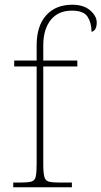

<svg xmlns="http://www.w3.org/2000/svg" viewBox="-20 -792 429 812"><path d="M36 0V-20H68Q98 -20 112.5 -24Q127 -28 131 -44.5Q135 -61 135 -98V-511H40V-536H135V-600Q135 -682 175 -727Q215 -772 286 -772Q334 -772 361.5 -748Q389 -724 389 -697Q389 -677 382 -667.5Q375 -658 367 -658Q367 -695 350.5 -721Q334 -747 284 -747Q226 -747 194.5 -707.5Q163 -668 163 -600V-536H307V-511H163V-98Q163 -61 167.5 -44.5Q172 -28 186 -24Q200 -20 230 -20H284V0Z"/></svg>

Font: Noto Serif Devanagari Thin
Style: Regular
Weight: 100
Designer: Universal Thirst, Indian Type Foundry and the Monotype Design Team
Foundry: Monotype Imaging Inc.
Version: Version 2.004; ttfautohint (v1.8.4.7-5d5b)